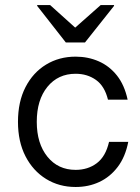

<svg xmlns="http://www.w3.org/2000/svg" viewBox="-20 -736 557 766"><path d="M281.7 10Q215.8 10 163.8 -22.1Q111.7 -54.2 81.7 -112.5Q51.7 -170.8 51.7 -250Q51.7 -330 81.7 -388.3Q111.7 -446.7 163.8 -478.3Q215.8 -510 281.7 -510Q331.7 -510 374.2 -491.2Q416.7 -472.5 446.7 -434.6Q476.7 -396.7 489.2 -338.3H410.8Q397.5 -392.5 362.9 -417.1Q328.3 -441.7 281.7 -441.7Q211.7 -441.7 169.2 -389.6Q126.7 -337.5 126.7 -250Q126.7 -163.3 169.2 -110.8Q211.7 -58.3 281.7 -58.3Q330.8 -58.3 366.2 -85Q401.7 -111.7 415 -170H491.7Q480 -110 449.6 -70Q419.2 -30 376.2 -10Q333.3 10 281.7 10ZM242.5 -566.7 128.3 -712.5V-715.8H180L280 -625.8L381.7 -715.8H435V-712.5L319.2 -566.7Z"/></svg>

Font: Funnel Sans Light
Style: Regular
Weight: 300
Designer: NORD ID, Kristian Moeller
Foundry: Dicotype
Version: Version 1.000